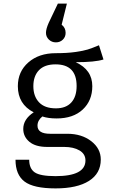

<svg xmlns="http://www.w3.org/2000/svg" viewBox="-20 -833 640 1065"><path d="M235 -651Q235 -672 250 -706L301 -813H351L322 -696Q344 -679 344 -651Q344 -628 328.5 -613Q313 -598 290 -598Q267 -598 251 -613.5Q235 -629 235 -651ZM529 -582 554 -503Q507 -488 400 -488Q492 -446 492 -355Q492 -275 439 -225.5Q386 -176 294 -176Q247 -176 215 -187Q188 -165 188 -136Q188 -91 258 -91H353Q433 -91 486 -50Q539 -9 539 52Q539 129 473.5 170.5Q408 212 288 212Q166 212 116 174Q66 136 66 53H142Q142 102 172.5 123Q203 144 288 144Q454 144 454 57Q454 21 421 1.5Q388 -18 336 -18H242Q177 -18 143 -46.5Q109 -75 109 -118Q109 -172 167 -210Q79 -255 79 -355Q79 -436 137.5 -487Q196 -538 289 -538Q352 -538 397.5 -544.5Q443 -551 467 -558.5Q491 -566 529 -582ZM288 -476Q227 -476 196 -443.5Q165 -411 165 -355Q165 -299 196.5 -265.5Q228 -232 290 -232Q346 -232 375.5 -264.5Q405 -297 405 -356Q405 -476 288 -476Z"/></svg>

Font: Fira Mono
Style: Regular
Weight: 400
Designer: Carrois Corporate & Edenspiekermann AG
Foundry: Carrois Corporate GbR & Edenspiekermann AG
Version: Version 3.206;PS 003.206;hotconv 1.0.70;makeotf.lib2.5.58329